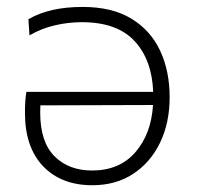

<svg xmlns="http://www.w3.org/2000/svg" viewBox="-20 -525 568 554"><path d="M246.5 9.5Q157 9.5 104.5 -45.2Q52 -100 52 -199.5Q52 -234.5 56 -260H422Q418.5 -352.5 368 -406.8Q317.5 -461 216 -461Q177.5 -461 138.5 -452Q99.5 -443 65 -423L62 -469.5Q122.5 -505 218.5 -505Q303.5 -505 359 -471.2Q414.5 -437.5 442 -378.8Q469.5 -320 469.5 -244.5Q469.5 -170.5 441.8 -113.2Q414 -56 364 -23.2Q314 9.5 246.5 9.5ZM96 -200Q96 -115.5 137.2 -74.2Q178.5 -33 245.5 -33Q325 -33 370.8 -86Q416.5 -139 421.5 -222L96.5 -221Q96 -212 96 -200Z"/></svg>

Font: Commissioner ExtraLight
Style: Regular
Weight: 200
Designer: Kostas Bartsokas
Foundry: Kostas Bartsokas
Version: Version 1.000; ttfautohint (v1.8.3)